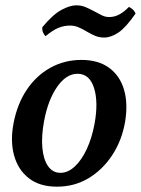

<svg xmlns="http://www.w3.org/2000/svg" viewBox="-20 -692 529 721"><path d="M194 9Q129 9 88.5 -22.5Q48 -54 33 -108Q18 -162 31 -230Q45 -302 80.5 -355Q116 -408 169 -437.5Q222 -467 286 -467Q349 -467 389.5 -437.5Q430 -408 445.5 -356Q461 -304 450 -236Q438 -165 401.5 -109.5Q365 -54 312 -22.5Q259 9 194 9ZM207 -43Q235 -43 260.5 -66.5Q286 -90 305.5 -131.5Q325 -173 335 -227Q350 -309 333 -362Q316 -415 271 -415Q229 -415 195 -366.5Q161 -318 146 -240Q135 -182 139 -137.5Q143 -93 160.5 -68Q178 -43 207 -43ZM371 -551Q352 -551 336 -558Q320 -565 305 -574Q290 -583 275 -589.5Q260 -596 243 -596Q220 -596 198.5 -587Q177 -578 151 -556Q145 -562 141.5 -570.5Q138 -579 139 -590Q179 -638 211 -655Q243 -672 266 -672Q286 -672 302 -665Q318 -658 333 -650Q348 -642 361.5 -635Q375 -628 390 -628Q411 -628 429.5 -638.5Q448 -649 464 -666Q471 -663 478 -657Q485 -651 489 -641Q453 -589 425 -570Q397 -551 371 -551Z"/></svg>

Font: Vollkorn Medium
Style: Italic
Weight: 500
Italic angle: -11°
Designer: Friedrich Althausen
Foundry: Friedrich Althausen
Version: Version 5.000